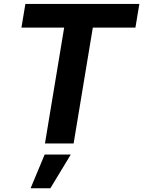

<svg xmlns="http://www.w3.org/2000/svg" viewBox="-20 -748 747 1001"><path d="M91.8 -604 112.3 -727.5H706.5L686 -604H463.9L363.8 0H214.4L314.5 -604ZM139.6 233.4 212.9 57.6H349.1L242.7 233.4Z"/></svg>

Font: Inter
Style: Bold Italic
Weight: 700
Italic angle: -9.39999°
Designer: Rasmus Andersson
Foundry: rsms
Version: Version 4.001;git-9221beed3